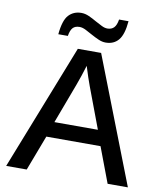

<svg xmlns="http://www.w3.org/2000/svg" viewBox="-95 -958 875 1034"><g transform="rotate(10 343.0 -441.0)"><path d="M195.3 -192.9 122.1 0H9.8L280.3 -688H407.7L675.3 0H564.5L491.7 -192.9ZM343.3 -606Q335.9 -581.1 325.4 -549.6Q314.9 -518.1 307.1 -497.6L224.6 -277.3H462.4L378.4 -501Q371.6 -519 362.3 -546.6Q353 -574.2 343.3 -606ZM421.4 -747.1Q402.3 -747.1 382.3 -755.9Q362.3 -764.6 342.8 -775.4Q322.8 -786.6 304.2 -796.1Q285.6 -805.7 269.5 -805.7Q245.1 -805.7 232.7 -792Q220.2 -778.3 215.3 -747.1H163.1Q170.4 -824.7 197.3 -853.3Q224.1 -881.8 266.1 -881.8Q286.6 -881.8 307.9 -872.3Q329.1 -862.8 349.1 -851.1Q368.2 -840.8 385.5 -832Q402.8 -823.2 417.5 -823.2Q440.4 -823.2 453.6 -836.9Q466.8 -850.6 471.7 -881.8H523.4Q517.1 -808.1 491.5 -777.6Q465.8 -747.1 421.4 -747.1Z"/></g></svg>

Font: Arimo Medium
Style: Regular
Weight: 500
Designer: Steve Matteson
Foundry: Monotype Imaging Inc.
Version: Version 1.33